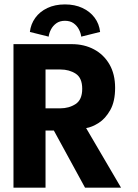

<svg xmlns="http://www.w3.org/2000/svg" viewBox="-20 -863 633 883"><path d="M42 -660H310Q367.1 -660 412.2 -636Q457.3 -612.1 483.4 -567Q509.4 -522 509.4 -459.1Q509.4 -396.6 487.2 -357Q464.9 -317.4 433.8 -297.6Q402.6 -277.9 376.1 -273.9L536.6 0H371L227.7 -262.6H189.4V0H42ZM189.4 -364.8H257.1Q297.5 -364.8 327.8 -384.6Q358.1 -404.4 358.1 -454.5Q358.1 -504.6 328.4 -524Q298.6 -543.4 258.2 -543.4H189.4ZM117.4 -716.1Q121.5 -752.1 142.2 -780.8Q162.9 -809.5 197.8 -826.1Q232.7 -842.7 278.7 -842.7Q324 -842.7 358.8 -826.5Q393.6 -810.4 415 -781.9Q436.3 -753.5 440.4 -716.1L353.6 -694.5Q351.8 -710.3 343.2 -727.2Q334.7 -744.1 318.8 -755.8Q302.9 -767.4 278.7 -767.4Q254.9 -767.4 238.9 -755.8Q222.9 -744.1 214.3 -727.2Q205.7 -710.3 203.8 -694.5Z"/></svg>

Font: League Spartan Extralight
Style: Regular
Weight: 200
Foundry: The League of Moveable Type
Version: Version 2.300; ttfautohint (v1.8.3)